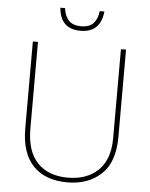

<svg xmlns="http://www.w3.org/2000/svg" viewBox="-60 -953 790 1012"><g transform="rotate(5 335.0 -447.0)"><path d="M582 -714H555V-244Q555 -130 495 -72.5Q435 -15 335 -15Q231 -15 173.5 -75.5Q116 -136 116 -256V-714H89V-254Q89 -124 153 -57Q217 10 334 10Q444 10 513 -54Q582 -118 582 -252ZM451 -904H426Q422 -864 401 -840Q380 -816 334 -816Q291 -816 269 -840Q247 -864 243 -904H218Q227 -792 334 -792Q439 -792 451 -904Z"/></g></svg>

Font: Noto Sans Display Thin
Style: Regular
Weight: 250
Designer: Monotype Design Team
Foundry: Monotype Imaging Inc.
Version: Version 1.900